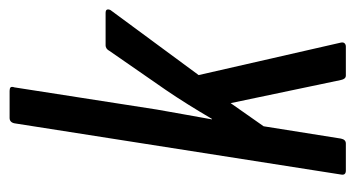

<svg xmlns="http://www.w3.org/2000/svg" viewBox="-186 -536 723 390"><g transform="rotate(-90 175.0 -341.5)"><path d="M23 0Q13 0 15 -10L119 -673Q121 -683 130 -683H185Q190 -683 192 -681Q194 -679 192 -673L147 -384Q142 -357 137.5 -330.5Q133 -304 127 -272H128Q142 -296 157 -320Q172 -344 187 -366L266 -480Q268 -484 271 -486Q274 -488 277 -488H343Q349 -488 350 -485Q351 -482 349 -478L217 -299L283 -10Q284 -5 281.5 -2.5Q279 0 275 0H216Q209 0 207 -10L160 -234L113 -167L88 -10Q86 0 78 0Z"/></g></svg>

Font: Sofia Sans Extra Condensed Medium
Style: Italic
Weight: 500
Italic angle: -9°
Version: Version 4.100